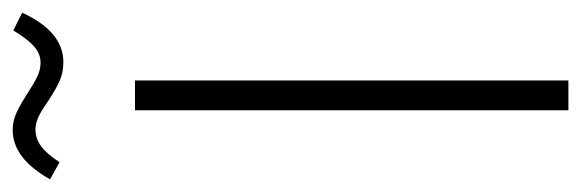

<svg xmlns="http://www.w3.org/2000/svg" viewBox="-334 -590 917 303"><g transform="rotate(-90 124.5 -438.5)"><path d="M149 -684V0H102V-684ZM115 -822Q101 -832 91 -836.5Q81 -841 72 -841Q57 -841 45 -832Q33 -823 20 -803L-7 -818Q26 -877 71 -877Q85 -877 98 -871Q111 -865 128 -854Q145 -843 155.5 -838Q166 -833 177 -833Q191 -833 202.5 -843Q214 -853 228 -876L256 -862Q226 -797 178 -797Q161 -797 147 -803.5Q133 -810 115 -822Z"/></g></svg>

Font: Fira Sans Condensed ExtraLight
Style: Regular
Weight: 275
Width: 3
Designer: Carrois Corporate & Edenspiekermann AG
Foundry: Carrois Corporate GbR & Edenspiekermann AG
Version: Version 4.203